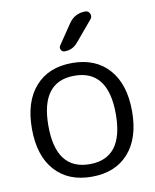

<svg xmlns="http://www.w3.org/2000/svg" viewBox="-86 -845 727 898"><g transform="rotate(-10 278.0 -395.5)"><path d="M301.8 -737.3Q330.1 -779.3 380.9 -779.3Q395.5 -779.3 401.9 -765.6Q408.2 -752 399.4 -740.2L316.4 -641.6Q292 -612.3 253.9 -612.3Q242.2 -612.3 236.8 -623Q231.4 -633.8 238.3 -643.6ZM452.6 -83.5Q389.6 -12.7 277.8 -12.7Q166 -12.7 103 -83.5Q40 -154.3 40 -282.2Q40 -410.2 103 -481.4Q166 -552.7 277.8 -552.7Q389.6 -552.7 452.6 -481.4Q515.6 -410.2 515.6 -282.2Q515.6 -154.3 452.6 -83.5ZM118.2 -282.2Q118.2 -72.3 278.3 -72.3Q438.5 -72.3 438.5 -282.2Q438.5 -492.2 278.3 -492.2Q118.2 -492.2 118.2 -282.2Z"/></g></svg>

Font: Gen Jyuu Gothic Normal
Style: Regular
Weight: 300
Designer: [Source Han Sans]
Ryoko NISHIZUKA  (kana & ideographs); Paul D. Hunt (Latin, Greek & Cyrillic); Wenlong ZHANG  (bopomofo
Version: Version 1.002.20150607